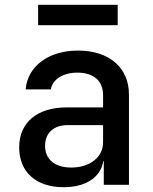

<svg xmlns="http://www.w3.org/2000/svg" viewBox="-20 -771 640 801"><path d="M139 -751V-666H471V-751ZM305 -560C183 -560 95 -495 87 -398H192C199 -440 243 -468 303 -468C370 -468 410 -434 410 -374V-323H259C136 -323 60 -261 60 -156C60 -53 131 10 245 10C338 10 400 -31 411 -99H413V0H518V-376C518 -489 436 -560 305 -560ZM277 -72C209 -72 168 -106 168 -163C168 -216 204 -249 262 -249H410V-177C410 -115 355 -72 277 -72Z"/></svg>

Font: Tekne LDO SemiBold
Style: Regular
Weight: 600
Monospace: yes
Designer: Alessio Laiso, Mario Rullo, Paolo Rosset
Foundry: Alessio Laiso
Version: Version 1.000;hotconv 1.0.109;makeotfexe 2.5.65596